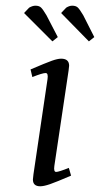

<svg xmlns="http://www.w3.org/2000/svg" viewBox="-20 -651 353 678"><path d="M64.9 -605 83 -624Q95.2 -630.9 105 -630.9Q118.2 -630.9 125 -624.3Q131.8 -617.7 144 -597.2L184.1 -520L165 -504.9ZM87.9 -405.8Q142.6 -429.2 163.1 -436.5Q183.6 -443.8 195.8 -443.8Q224.1 -443.8 224.1 -418.9Q224.1 -415.5 222.2 -401.9L171.9 -64.9Q168.9 -43.9 178.2 -43.9Q187.5 -43.9 223.1 -58.1L231 -30.8Q178.7 -8.3 156.7 -0.7Q134.8 6.8 122.1 6.8Q96.2 6.8 96.2 -17.1Q96.2 -21.5 98.1 -35.2L147.9 -372.1Q150.9 -393.1 141.1 -393.1Q129.9 -393.1 94.2 -378.9ZM195.8 -605 213.9 -624Q225.1 -630.9 234.9 -630.9Q248 -630.9 254.9 -624.3Q261.7 -617.7 273.9 -597.2L313 -520L293.9 -504.9Z"/></svg>

Font: Dehuti Alt
Style: Italic
Weight: 400
Version: Version 1.2